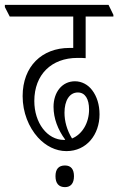

<svg xmlns="http://www.w3.org/2000/svg" viewBox="-48 -643 486 789"><path d="M225 -22C308 -22 361 -90 361 -173C361 -213 350 -247 331 -272C314 -295 288 -309 260 -309C207 -309 172 -264 172 -204C172 -156 190 -110 220 -69C219 -68 217 -68 215 -68C146 -68 93 -138 93 -228C93 -337 164 -405 270 -405C284 -405 296 -405 304 -404V-575H418V-582L398 -623H-28V-614L-8 -575H253V-446C248 -446 242 -446 237 -446C125 -446 45 -371 45 -248C45 -181 70 -120 108 -78C140 -43 181 -22 225 -22ZM217 -180C217 -229 237 -263 272 -263C302 -263 318 -236 318 -193C318 -138 290 -91 248 -74C227 -108 217 -145 217 -180ZM219 126C243 126 256 110 256 81C256 53 244 37 219 37C193 37 180 52 180 81C180 111 194 126 219 126Z"/></svg>

Font: Noto Serif Devanagari ExtraCondensed Light
Style: Regular
Weight: 300
Width: 2
Designer: Universal Thirst, Indian Type Foundry and the Monotype Design Team
Foundry: Monotype Imaging Inc.
Version: Version 2.004